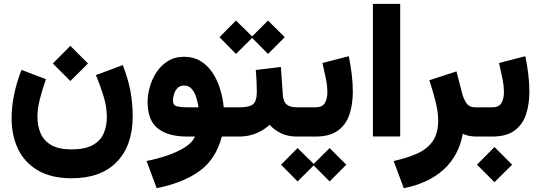

<svg xmlns="http://www.w3.org/2000/svg" viewBox="-20 -707 2799 994"><path d="M344.2 -469.7 435.5 -378.4 344.2 -287.6 253.4 -378.4ZM350.6 66.4Q418.9 66.4 459 44.7Q499 22.9 516.1 -14.9Q533.2 -52.7 533.2 -101.6Q533.2 -153.3 516.1 -209Q499 -264.6 476.6 -318.4L615.7 -370.1Q644.5 -294.9 655.8 -232.7Q667 -170.4 667 -104.5Q667 45.4 585.2 130.6Q503.4 215.8 350.6 215.8Q245.6 215.8 176.5 175.3Q107.4 134.8 73.7 64.7Q40 -5.4 40 -94.7Q40 -154.3 53.2 -218Q66.4 -281.7 91.3 -345.2L217.8 -296.9Q199.2 -244.1 186.5 -194.3Q173.8 -144.5 173.8 -102.1Q173.8 -56.2 189.9 -17.8Q206.1 20.5 244.6 43.5Q283.2 66.4 350.6 66.4Z M933.6 -413.1Q981.4 -413.1 1017.8 -391.1Q1054.2 -369.1 1079.3 -331.8Q1104.5 -294.4 1119.1 -247.6Q1133.8 -200.7 1138.2 -151.4H1170.4V0H1128.4Q1098.1 116.2 1013.7 178Q929.2 239.7 791 267.1L738.8 126.5Q797.9 114.7 850.3 96.4Q902.8 78.1 939.9 53.7Q977.1 29.3 989.3 0H949.7Q850.1 0 797.1 -42Q744.1 -84 744.1 -179.7Q744.1 -215.8 755.4 -256.3Q766.6 -296.9 789.8 -332.5Q813 -368.2 848.9 -390.6Q884.8 -413.1 933.6 -413.1ZM949.7 -151.4H1007.8Q1004.9 -171.9 997.3 -198.5Q989.7 -225.1 974.4 -244.6Q959 -264.2 932.6 -264.2Q911.6 -264.2 898.9 -251Q886.2 -237.8 880.9 -219.5Q875.5 -201.2 875.5 -185.5Q875.5 -161.1 897 -156.2Q918.5 -151.4 949.7 -151.4Z M1201.7 -600.6 1285.2 -518.6 1367.7 -600.6 1454.1 -514.6 1367.7 -427.7 1285.2 -510.7 1201.7 -427.7 1116.2 -514.6ZM1150.9 -151.4H1219.2Q1271.5 -151.4 1290.5 -167.7Q1309.6 -184.1 1309.6 -231.4Q1309.6 -260.7 1308.1 -289.3Q1306.6 -317.9 1304.2 -344.7L1434.1 -360.4L1444.3 -215.8Q1446.8 -181.2 1463.6 -166.3Q1480.5 -151.4 1518.6 -151.4H1528.8V0H1517.6Q1469.7 0 1434.3 -17.3Q1398.9 -34.7 1376 -61Q1346.2 -33.2 1305.7 -16.6Q1265.1 0 1219.2 0H1150.9Z M1612.8 0H1508.3V-151.4H1613.8Q1648.4 -151.4 1661.6 -173.3Q1674.8 -195.3 1674.8 -229.5Q1674.8 -262.7 1666.5 -302.7Q1658.2 -342.8 1649.4 -380.9L1785.6 -416Q1795.4 -368.7 1801 -322.3Q1806.6 -275.9 1806.6 -233.4Q1806.6 -167 1789.1 -114.3Q1771.5 -61.5 1729.2 -30.8Q1687 0 1612.8 0ZM1520.5 59.6 1604 141.6 1686.5 59.6 1772.9 145.5 1686.5 232.4 1604 149.4 1520.5 232.4 1435.1 145.5Z M2051.8 -687V-0.5H1910.6V-687Z M2445.8 0Q2426.8 0 2408.2 -3.7Q2389.6 -7.3 2376 -14.6Q2355 100.6 2275.4 171.9Q2195.8 243.2 2070.3 267.1L2018.1 126.5Q2086.9 111.3 2138.9 88.4Q2190.9 65.4 2219.7 24.7Q2248.5 -16.1 2248.5 -84Q2248.5 -128.9 2233.6 -186.3Q2218.8 -243.7 2202.6 -291.5L2343.3 -337.4L2372.1 -225.1Q2379.9 -195.3 2394.5 -173.3Q2409.2 -151.4 2440.4 -151.4H2459.5V0Z M2526.9 0H2439.5V-151.4H2527.8Q2562.5 -151.4 2575.7 -173.3Q2588.9 -195.3 2588.9 -229.5Q2588.9 -262.7 2580.6 -302.7Q2572.3 -342.8 2563.5 -380.9L2699.7 -416Q2709.5 -368.7 2715.1 -322.3Q2720.7 -275.9 2720.7 -233.4Q2720.7 -167 2703.1 -114.3Q2685.5 -61.5 2643.3 -30.8Q2601.1 0 2526.9 0ZM2540 54.2 2631.3 145.5 2540 236.3 2449.2 145.5Z"/></svg>

Font: Vazirmatn UI NL Black
Style: Regular
Weight: 900
Designer: Saber Rastikerdar
Foundry: Saber Rastikerdar
Version: Version 33.003